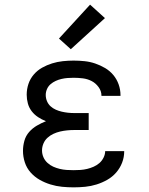

<svg xmlns="http://www.w3.org/2000/svg" viewBox="-20 -799 640 827"><path d="M297 8Q272 8 247 5.5Q222 3 197.5 -4.5Q173 -12 151 -24.5Q129 -37 112 -56Q95 -75 87 -99.5Q79 -124 79 -149Q79 -171 85 -192.5Q91 -214 105.5 -230.5Q120 -247 139 -258Q158 -269 178 -277Q160 -284 144 -294.5Q128 -305 116.5 -320Q105 -335 100 -353.5Q95 -372 95 -391Q95 -415 102.5 -437.5Q110 -460 125.5 -478Q141 -496 161.5 -507.5Q182 -519 204.5 -526Q227 -533 250.5 -535.5Q274 -538 297 -538Q321 -538 344.5 -535.5Q368 -533 390 -525.5Q412 -518 432.5 -506Q453 -494 468 -476Q483 -458 491 -435.5Q499 -413 499 -389Q499 -388 499 -387.5Q499 -387 499 -386H417Q417 -387 417 -387Q417 -387 417 -387Q417 -407 404.5 -424Q392 -441 374.5 -450Q357 -459 337 -461.5Q317 -464 297 -464Q284 -464 271 -463Q258 -462 245 -459Q232 -456 220 -450.5Q208 -445 198 -436.5Q188 -428 182.5 -415.5Q177 -403 177 -390Q177 -376 182.5 -363Q188 -350 198 -341Q208 -332 220.5 -326.5Q233 -321 246 -318Q259 -315 272.5 -313.5Q286 -312 300 -312H362V-239H300Q285 -239 269.5 -237.5Q254 -236 239 -232.5Q224 -229 210 -222.5Q196 -216 184.5 -205.5Q173 -195 167 -180.5Q161 -166 161 -151Q161 -136 167 -122Q173 -108 184.5 -97.5Q196 -87 209.5 -81Q223 -75 237.5 -71.5Q252 -68 267 -67Q282 -66 297 -66Q312 -66 326.5 -67Q341 -68 355.5 -71.5Q370 -75 383.5 -81Q397 -87 408 -96.5Q419 -106 426 -120Q433 -134 433 -148H515Q515 -148 515 -148Q515 -148 515 -147Q515 -122 506 -98.5Q497 -75 480.5 -56Q464 -37 442 -24.5Q420 -12 396 -4.5Q372 3 347 5.5Q322 8 297 8ZM285 -587 234 -633 368 -779 432 -721Z"/></svg>

Font: Iosevka Curly Slab Extended
Style: Regular
Weight: 400
Width: 7
Monospace: yes
Designer: Belleve Invis
Foundry: Belleve Invis
Version: Version 11.1.0; ttfautohint (v1.8.3)